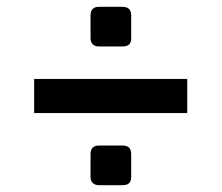

<svg xmlns="http://www.w3.org/2000/svg" viewBox="-20 -637 649 562"><path d="M245 -524V-592Q245 -604 251 -610.5Q257 -617 269 -617H339Q364 -617 364 -592V-524Q364 -501 339 -501H269Q258 -501 251.5 -507.5Q245 -514 245 -524ZM80 -406H528V-306H80ZM245 -118V-186Q245 -198 251 -204.5Q257 -211 269 -211H339Q364 -211 364 -186V-118Q364 -95 339 -95H269Q258 -95 251.5 -101.5Q245 -108 245 -118Z"/></svg>

Font: Exo SemiBold
Style: Regular
Weight: 600
Designer: Natanael Gama
Foundry: Natanael Gama
Version: Version 1.500